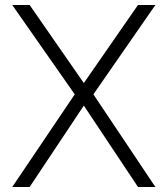

<svg xmlns="http://www.w3.org/2000/svg" viewBox="-20 -745 668 765"><path d="M599.1 -725.1 352.1 -369.1 599.1 0H529.8L314 -324.2L98.1 0H28.8L277.8 -369.1L28.8 -725.1H98.1L314 -414.1L529.8 -725.1Z"/></svg>

Font: Stilu Light
Style: Regular
Weight: 300
Designer: Genilson Lima Santos
Foundry: Genilson Lima Santos
Version: Version 1.200;PS 001.200;hotconv 1.0.88;makeotf.lib2.5.64775